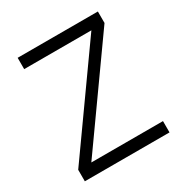

<svg xmlns="http://www.w3.org/2000/svg" viewBox="-165 -840 929 970"><g transform="rotate(-30 300.0 -355.0)"><path d="M53 0V-67L463 -644H71V-710H539V-643L129 -66H547V0Z"/></g></svg>

Font: Geist Mono Light
Style: Regular
Weight: 300
Monospace: yes
Designer: Basement.studio, Andrés Briganti, Mateo Zaragoza
Foundry: Basement.studio, Vercel, Andrés Briganti, Guido Ferreyra, Mateo Zaragoza
Version: Version 1.500; ttfautohint (v1.8.4.7-5d5b)